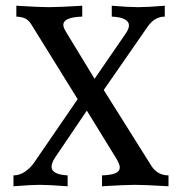

<svg xmlns="http://www.w3.org/2000/svg" viewBox="-20 -647 637 670"><path d="M568 -35V3Q485 -2 451 -2Q418 -2 336 3V-35Q367 -36 382.5 -42.5Q398 -49 398 -63Q398 -73 387 -92L283 -261L172 -97Q160 -79 160 -65Q160 -38 216 -35V3Q149 -2 119 -2Q90 -2 27 3V-35Q49 -35 68 -48.5Q87 -62 98 -78L251 -301L91 -559Q83 -573 71.5 -580.5Q60 -588 37 -589V-627Q119 -622 151 -622Q184 -622 267 -627V-589Q201 -587 201 -560Q201 -550 212 -533L310 -372L418 -529Q430 -546 430 -558Q430 -572 414.5 -580Q399 -588 370 -589V-627Q430 -622 462 -622Q495 -622 555 -627V-589Q520 -589 496 -555L342 -333L504 -75Q526 -35 568 -35Z"/></svg>

Font: Gupter Medium
Style: Regular
Weight: 500
Designer: Octavio Pardo
Version: Version 1.000